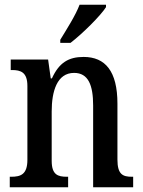

<svg xmlns="http://www.w3.org/2000/svg" viewBox="-20 -786 602 806"><path d="M233 -619V-606H276C328 -646 403 -721 425 -756V-766H314C297 -721 261 -665 233 -619ZM21 0H266V-44H261C223 -44 197 -52 197 -111V-318C197 -402 219 -480 291 -480C351 -480 371 -428 371 -343V0H539V-44H534C496 -44 473 -53 473 -116V-351C473 -487 422 -547 331 -547C268 -547 228 -523 198 -457H193L182 -536H25V-492H30C67 -492 95 -483 95 -425V-115C95 -53 66 -44 27 -44H21Z"/></svg>

Font: Noto Serif Devanagari Condensed Medium
Style: Regular
Weight: 500
Width: 3
Designer: Universal Thirst, Indian Type Foundry and the Monotype Design Team
Foundry: Monotype Imaging Inc.
Version: Version 2.004